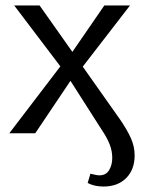

<svg xmlns="http://www.w3.org/2000/svg" viewBox="-20 -488 521 703"><path d="M473 81Q473 133 442 164Q411 195 359 195Q326 195 301 182L311 148Q317 149 326.5 151.5Q336 154 344 154Q368 154 379.5 135Q391 116 391 90Q391 65 381.5 40.5Q372 16 351 -15L238 -192L109 0H14L201 -245L32 -468H125L245 -298L362 -468H456L283 -244L420 -50Q446 -12 459.5 18.5Q473 49 473 81Z"/></svg>

Font: Ysabeau SC Medium
Style: Regular
Weight: 500
Designer: Christian Thalmann (Catharsis Fonts)
Version: Version 0.003